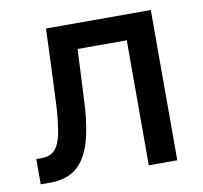

<svg xmlns="http://www.w3.org/2000/svg" viewBox="-66 -617 727 687"><g transform="rotate(-10 297.5 -273.0)"><path d="M28.3 0Q28.3 -23.4 28.3 -91.8Q33.2 -91.8 47.9 -91.8Q70.3 -91.8 85.9 -101.6Q101.6 -111.3 111.3 -134.8Q121.1 -158.2 126 -200.2Q131.8 -241.2 133.8 -303.7Q137.7 -384.8 143.6 -545.9Q239.3 -545.9 524.4 -545.9Q524.4 -409.2 524.4 0Q498 0 420.9 0Q420.9 -113.3 420.9 -454.1Q376 -454.1 242.2 -454.1Q240.2 -407.2 233.4 -268.6Q230.5 -201.2 219.7 -150.4Q210 -100.6 189.5 -66.4Q169.9 -33.2 138.7 -16.6Q107.4 0 62.5 0Q50.8 0 28.3 0Z"/></g></svg>

Font: DeepSea
Style: Medium
Weight: 500
Designer: Stem
Version: Version 3.019;git-0a5106e0b